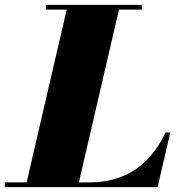

<svg xmlns="http://www.w3.org/2000/svg" viewBox="-70 -770 750 790"><path d="M35 0 209 -750H424L250 0ZM-50 0V-19.5H295Q373.5 -19.5 433.8 -44.5Q494 -69.5 537.8 -115.5Q581.5 -161.5 611 -225H630.5L578.5 0ZM119 -730.5V-750H513.5V-730.5Z"/></svg>

Font: Bodoni Moda Black
Style: Italic
Weight: 900
Italic angle: -13°
Version: Version 2.005